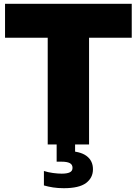

<svg xmlns="http://www.w3.org/2000/svg" viewBox="-20 -760 720 1010"><path d="M231 0V-561.5H6.5V-740H673V-561.5H448.5V0ZM315.5 230Q285 230 259.2 226Q233.5 222 211 215.5V139.5Q233 146.5 258.5 150Q284 153.5 304.5 153.5Q333 153.5 347.2 146.5Q361.5 139.5 361.5 123Q361.5 105.5 347 98Q332.5 90.5 304 90.5H278V-10H375V61L329 34.5Q400 34.5 434.5 59.8Q469 85 469 130.5Q469 175.5 432.5 202.8Q396 230 315.5 230Z"/></svg>

Font: Encode Sans Condensed Thin Black
Style: Regular
Weight: 900
Version: Version 3.002